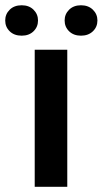

<svg xmlns="http://www.w3.org/2000/svg" viewBox="-65 -720 395 740"><path d="M194.3 0H68.8V-528.3H194.3ZM247.1 -582.5Q218.8 -582.5 201.4 -599.4Q184.1 -616.2 184.1 -641.1Q184.1 -665.5 201.4 -682.6Q218.8 -699.7 247.1 -699.7Q275.4 -699.7 293 -682.6Q310.5 -665.5 310.5 -641.1Q310.5 -616.2 293 -599.4Q275.4 -582.5 247.1 -582.5ZM18.6 -582.5Q-10.3 -582.5 -27.6 -599.4Q-44.9 -616.2 -44.9 -641.1Q-44.9 -665.5 -27.6 -682.6Q-10.3 -699.7 18.6 -699.7Q46.9 -699.7 64.2 -682.6Q81.5 -665.5 81.5 -641.1Q81.5 -616.2 64.2 -599.4Q46.9 -582.5 18.6 -582.5Z"/></svg>

Font: Heebo SemiBold
Style: Regular
Weight: 600
Designer: Oded Ezer
Foundry: Ezer Type House
Version: Version 3.100